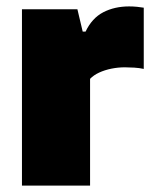

<svg xmlns="http://www.w3.org/2000/svg" viewBox="-20 -579 474 599"><path d="M48.5 0V-550H221.5L238 -480.5H247Q267 -522.5 302.2 -540.8Q337.5 -559 383 -559Q395 -559 407.5 -557.8Q420 -556.5 428.5 -555V-364Q415 -367 399 -368Q383 -369 369.5 -369Q348.5 -369 327.5 -364.8Q306.5 -360.5 289.2 -352.5Q272 -344.5 261 -333V0Z"/></svg>

Font: Encode Sans Condensed Thin Black
Style: Regular
Weight: 900
Version: Version 3.002